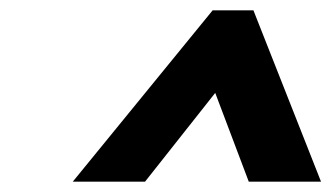

<svg xmlns="http://www.w3.org/2000/svg" viewBox="-20 -709 642 372"><path d="M462 -357H602L471 -689H392L121 -357H261L397 -529Z"/></svg>

Font: LT Wave Text Black Italic
Style: Regular
Weight: 900
Designer: Daniel Lyons
Version: Version 2.5 (Glyphs App)